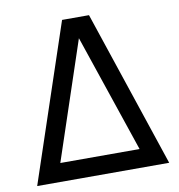

<svg xmlns="http://www.w3.org/2000/svg" viewBox="-81 -794 808 868"><g transform="rotate(-10 323.0 -360.0)"><path d="M20 0 261.2 -720.2H384.8L626 0ZM321.8 -625.5 141.1 -84.5H504.9Z"/></g></svg>

Font: Vela Sans Med
Style: Regular
Weight: 500
Designer: Principal design: Mikhail Sharanda - project Manrope.
Design modification: Ravid Balaliev
Foundry: Mikhail Sharanda
Version: Version 1.001